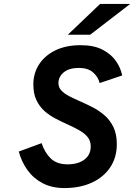

<svg xmlns="http://www.w3.org/2000/svg" viewBox="-20 -941 680 973"><path d="M306.4 12Q243.1 12 196.4 -12.4Q149.7 -36.8 119.5 -78.7Q89.3 -120.5 75.2 -173L190.8 -215.6Q207 -166.8 237.7 -137.5Q268.3 -108.2 323.2 -108.2Q357.3 -108.2 383.6 -118.7Q409.9 -129.2 424.9 -149.4Q439.8 -169.6 439.8 -198.8Q439.8 -227.5 423.6 -247Q407.3 -266.5 380.7 -281.3Q354.1 -296.1 323 -310.2Q292.8 -323.8 262 -339.7Q231.2 -355.6 205.6 -378.2Q180.1 -400.9 164.6 -433.5Q149 -466.1 149 -513Q149 -569.5 177.9 -614.5Q206.8 -659.4 260.4 -685.7Q313.9 -712 388.6 -712Q456.1 -712 500.1 -689Q544.1 -666.1 568.1 -630.9Q592.1 -595.6 599.2 -558.6L485 -520.2Q477.3 -551.7 451.5 -574.2Q425.6 -596.8 380.2 -596.8Q330.1 -596.8 303.1 -574.5Q276.2 -552.1 276.2 -520.2Q276.2 -498.1 290.8 -482.5Q305.3 -466.8 329.4 -454.3Q353.4 -441.8 382.2 -429.2Q413.9 -415.3 447.2 -398.5Q480.6 -381.6 508.9 -357.3Q537.3 -333 554.6 -297.4Q572 -261.7 572 -210.6Q572 -142.8 538.5 -92.9Q505.1 -42.9 445.3 -15.4Q385.5 12 306.4 12ZM323.8 -765 487.2 -921H639.6L437 -765Z"/></svg>

Font: Overpass
Style: Italic
Weight: 400
Italic angle: -10°
Designer: Delve Withrington, Dave Bailey, Thomas Jockin
Foundry: Delve Fonts LLC
Version: Version 4.000